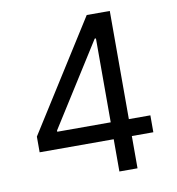

<svg xmlns="http://www.w3.org/2000/svg" viewBox="-81 -800 805 874"><g transform="rotate(-10 321.0 -363.5)"><path d="M58.2 -221.6 377.8 -727.3H484.4V-227.3H583.8V-149.1H484.4V0H400.6V-149.1H58.2ZM400.6 -615.1H394.9L153.4 -233V-227.3H400.6Z"/></g></svg>

Font: Fast_Sans
Style: Regular
Weight: 400
Designer: Rasmus Andersson
Foundry: rsms
Version: Version 3.018;git-588b23468